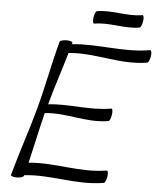

<svg xmlns="http://www.w3.org/2000/svg" viewBox="-64 -1055 926 1122"><g transform="rotate(5 398.5 -494.5)"><path d="M449 -923C541 -939 623 -908 715 -923C722 -924 730 -942 733 -962C736 -982 733 -998 726 -997C634 -981 552 -1012 459 -997C452 -996 445 -978 442 -958C439 -938 442 -922 449 -923ZM257 -800C221 -667 197 -533 161 -400C125 -267 78 -133 42 0C40 6 56 12 76 12C97 12 115 6 117 0L119 -5C279 -23 424 27 587 -1C593 -2 601 -19 604 -40C607 -60 604 -76 597 -74C438 -48 295 -95 138 -80C162 -179 182 -278 207 -377C337 -391 450 -341 582 -363C589 -364 596 -382 599 -402C602 -422 599 -438 593 -437C465 -415 348 -444 222 -430C250 -533 285 -636 315 -739C474 -755 616 -696 778 -723C785 -724 793 -742 796 -762C799 -782 796 -798 789 -797C631 -770 486 -808 330 -792C330 -794 331 -797 332 -800C334 -806 319 -812 298 -812C277 -812 259 -806 257 -800Z"/></g></svg>

Font: Nupuram Light Oblique
Style: Regular
Weight: 300
Designer: Santhosh Thottingal (santhosh.thottingal@gmail.com)
Foundry: SMC
Version: Version 1.000